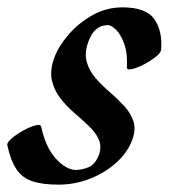

<svg xmlns="http://www.w3.org/2000/svg" viewBox="-37 -482 459 522"><path d="M308 -300Q310 -338 300.5 -363.5Q291 -389 278 -401.5Q265 -414 256 -414Q254 -414 244.5 -412.5Q235 -411 223.5 -401.5Q212 -392 203 -368Q192 -337 199 -313Q206 -289 223 -269.5Q240 -250 261.5 -231.5Q283 -213 300.5 -194Q318 -175 325.5 -153Q333 -131 323 -103Q311 -69 280.5 -41Q250 -13 208.5 3.5Q167 20 122 20Q79 20 51.5 11Q24 2 8 -21.5Q-8 -45 -17 -87Q-19 -94 -5.5 -105.5Q8 -117 26 -127Q44 -137 59 -141Q74 -145 75 -137Q88 -79 116 -49.5Q144 -20 169 -20Q186 -20 204 -27.5Q222 -35 232 -61Q240 -84 231.5 -103Q223 -122 204.5 -139.5Q186 -157 165 -175Q144 -193 127 -215Q110 -237 104 -264Q98 -291 111 -326Q122 -356 149 -387.5Q176 -419 214 -440.5Q252 -462 296 -462Q360 -462 382.5 -430Q405 -398 401 -348Q401 -339 386.5 -327.5Q372 -316 353.5 -306.5Q335 -297 321 -294Q307 -291 308 -300Z"/></svg>

Font: Story Script
Style: Regular
Weight: 400
Designer: Lana Roulhac, Ben Buysse
Version: Version 1.000; ttfautohint (v1.8.4.7-5d5b)